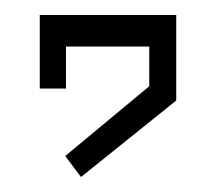

<svg xmlns="http://www.w3.org/2000/svg" viewBox="-20 -138 279 256"><path d="M88 98 67 70 179 -23V-76H68V-20H33V-118H215V-4Z"/></svg>

Font: Ekushey Kolom
Style: Regular
Weight: 400
Designer: Al Mamun Sumon
Foundry: Al Mamun Sumon
Version: Version 1.0